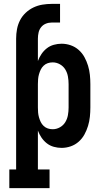

<svg xmlns="http://www.w3.org/2000/svg" viewBox="-20 -753 540 988"><path d="M28 215V119H63V-554Q63 -579 67.5 -603Q72 -627 83 -648.5Q94 -670 112 -687Q130 -704 152 -714.5Q174 -725 198 -729Q222 -733 246 -733H289V-637H246Q230 -637 215.5 -631Q201 -625 191.5 -613Q182 -601 178.5 -585.5Q175 -570 175 -554V-439Q182 -458 193.5 -475Q205 -492 221 -504.5Q237 -517 257 -522.5Q277 -528 297 -528Q321 -528 344 -520Q367 -512 385 -496Q403 -480 414.5 -459Q426 -438 433 -415Q440 -392 442.5 -368Q445 -344 445 -320V-200Q445 -176 442.5 -152Q440 -128 433 -105Q426 -82 414.5 -61Q403 -40 385 -24Q367 -8 344 0Q321 8 297 8Q277 8 257 2.5Q237 -3 221 -15.5Q205 -28 193.5 -45Q182 -62 175 -81V119H235V215ZM251 -88Q271 -88 288.5 -98Q306 -108 316 -124.5Q326 -141 329.5 -160.5Q333 -180 333 -200V-320Q333 -340 329.5 -359.5Q326 -379 316 -395.5Q306 -412 288.5 -422Q271 -432 251 -432Q238 -432 226 -428Q214 -424 204.5 -415Q195 -406 189.5 -394.5Q184 -383 180.5 -370.5Q177 -358 176 -345.5Q175 -333 175 -320V-200Q175 -187 176 -174.5Q177 -162 180.5 -149.5Q184 -137 189.5 -125.5Q195 -114 204.5 -105Q214 -96 226 -92Q238 -88 251 -88Z"/></svg>

Font: Iosevka Curly Slab
Style: Bold
Weight: 700
Monospace: yes
Designer: Belleve Invis
Foundry: Belleve Invis
Version: Version 22.1.2; ttfautohint (v1.8.4)